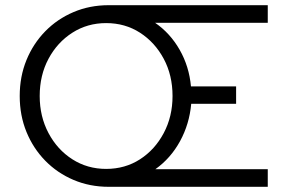

<svg xmlns="http://www.w3.org/2000/svg" viewBox="-20 -720 1100 740"><path d="M399 0Q326 0 263.5 -26.5Q201 -53 154.5 -100.5Q108 -148 82 -211.5Q56 -275 56 -350Q56 -425 82 -488.5Q108 -552 154.5 -599.5Q201 -647 263.5 -673.5Q326 -700 399 -700H1012V-632H578Q636 -592 672.5 -528Q709 -464 716 -387H890V-320H717Q710 -242 674 -176Q638 -110 579 -68H1012V0ZM389 -69Q462 -69 519.5 -106Q577 -143 611 -207Q645 -271 645 -350Q645 -430 611 -493.5Q577 -557 519.5 -594Q462 -631 389 -631Q317 -631 259 -594Q201 -557 167 -493.5Q133 -430 133 -350Q133 -271 167 -207Q201 -143 259 -106Q317 -69 389 -69Z"/></svg>

Font: Red Hat Text
Style: Regular
Weight: 400
Designer: Pentagram, MCKL
Foundry: MCKL
Version: Version 1.030